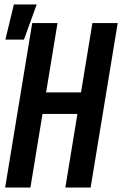

<svg xmlns="http://www.w3.org/2000/svg" viewBox="-20 -838 546 858"><path d="M3 0 124 -735H237L186 -425H342L393 -735H506L385 0H272L326 -329H170L116 0ZM4 -661 42 -818H144L87 -661Z"/></svg>

Font: Iosevka Term Curly Oblique
Style: Bold
Weight: 700
Italic angle: -9°
Designer: Belleve Invis
Foundry: Belleve Invis
Version: Version 32.3.0